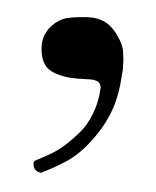

<svg xmlns="http://www.w3.org/2000/svg" viewBox="-34 -144 288 355"><g transform="rotate(5 110.0 34.0)"><path d="M167 -91.8Q185.5 -69.3 186.5 -51.8Q188.5 -40 188.5 -24.4Q188.5 -18.6 187.5 -10.7Q185.5 27.3 174.8 55.7Q164.1 85 142.6 113.3Q122.1 140.6 99.6 155.3Q77.1 169.9 56.6 179.7Q55.7 180.7 55.7 180.7Q54.7 180.7 54.7 180.7Q47.9 180.7 43 175.8Q39.1 170.9 39.1 164.1Q39.1 163.1 40 161.1Q41 159.2 43.9 158.2Q63.5 148.4 81.1 136.7Q98.6 124 117.2 102.5Q131.8 86.9 140.6 63.5Q149.4 41 150.4 16.6Q151.4 0 127.9 1Q105.5 2 91.8 1Q59.6 -2 46.9 -15.6Q35.2 -29.3 35.2 -55.7Q35.2 -70.3 44.9 -85Q54.7 -98.6 69.3 -105.5Q83 -111.3 115.2 -113.3Q118.2 -113.3 120.1 -113.3Q149.4 -113.3 167 -91.8Z"/></g></svg>

Font: Gilchrist
Style: Regular
Weight: 400
Version: 1.0